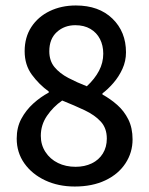

<svg xmlns="http://www.w3.org/2000/svg" viewBox="-20 -669 545 701"><path d="M253 12Q193 12 145 -10.5Q97 -33 69 -72.5Q41 -112 41 -163Q41 -204 58 -235.5Q75 -267 101.5 -291Q128 -315 158 -331V-335Q123 -360 96.5 -396Q70 -432 70 -482Q70 -533 94.5 -570.5Q119 -608 161.5 -628.5Q204 -649 257 -649Q341 -649 390.5 -601Q440 -553 440 -478Q440 -446 427 -417.5Q414 -389 394 -366Q374 -343 354 -328V-324Q383 -308 408 -286Q433 -264 448.5 -233Q464 -202 464 -160Q464 -112 438 -72.5Q412 -33 364.5 -10.5Q317 12 253 12ZM297 -354Q326 -381 341.5 -410.5Q357 -440 357 -473Q357 -503 345 -526.5Q333 -550 310 -563.5Q287 -577 255 -577Q215 -577 187.5 -552Q160 -527 160 -482Q160 -447 179 -424Q198 -401 229.5 -384.5Q261 -368 297 -354ZM256 -60Q289 -60 315 -72.5Q341 -85 355.5 -108.5Q370 -132 370 -163Q370 -201 348 -225Q326 -249 289 -266.5Q252 -284 207 -302Q174 -279 151.5 -246Q129 -213 129 -173Q129 -140 146 -114Q163 -88 191.5 -74Q220 -60 256 -60Z"/></svg>

Font: Mada Medium
Style: Regular
Weight: 500
Designer: Khaled Hosny
Version: Version 1.5